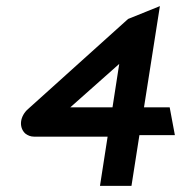

<svg xmlns="http://www.w3.org/2000/svg" viewBox="-20 -608 592 628"><path d="M68 -248C42 -221 44 -188 63 -171C71 -165 80 -161 92 -161H332L307 0H410L436 -166H552L535 -257H451L503 -588L399 -546ZM370 -399 348 -257H210Z"/></svg>

Font: Charger Pro
Style: BlkExtObl
Weight: 900
Designer: Jasper
Foundry: Cannot Into Space Fonts
Version: Version 1.09